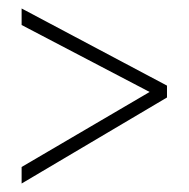

<svg xmlns="http://www.w3.org/2000/svg" viewBox="-20 -631 445 453"><path d="M31 -198V-237L333 -414L31 -572V-611L374 -429V-401Z"/></svg>

Font: Noto Sans Tamil UI ExtraCondensed ExtraLight
Style: Regular
Weight: 200
Width: 2
Designer: Jelle Bosma - Monotype Design Team
Foundry: Monotype Imaging Inc.
Version: Version 2.004; ttfautohint (v1.8.4.7-5d5b)